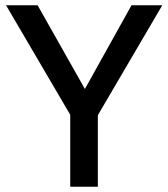

<svg xmlns="http://www.w3.org/2000/svg" viewBox="-20 -710 640 730"><path d="M265 -243 3 -690H123L332 -320ZM247 0V-350H352V0ZM335 -243 274 -320 480 -690H597Z"/></svg>

Font: Radio Canada Big
Style: Regular
Weight: 400
Designer: Étienne Aubert Bonn
Foundry: Coppers and Brasses
Version: Version 1.001